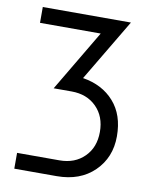

<svg xmlns="http://www.w3.org/2000/svg" viewBox="-81 -775 658 835"><g transform="rotate(10 247.5 -357.0)"><path d="M227.1 0H40V-69.8H227.1Q294.9 -69.8 336.9 -111.8Q378.9 -153.3 378.9 -221.7Q378.9 -290 336.9 -332Q294.9 -374 227.1 -374H147.9L308.1 -644H40V-713.9H429.2L266.1 -439.9Q353 -425.8 403.8 -368.2Q455.1 -310.5 455.1 -215.8Q455.1 -122.1 392.6 -61Q330.1 0 227.1 0Z"/></g></svg>

Font: Arcon-Regular
Style: Regular
Weight: 400
Designer: M. Zarth
Foundry: martin zarth - visuelle & digitale kommunikation
Version: Version 1.131;PS 001.131;hotconv 1.0.70;makeotf.lib2.5.58329